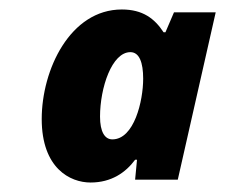

<svg xmlns="http://www.w3.org/2000/svg" viewBox="-20 -740 475 405"><path d="M171 -355C215 -355 245 -376 265 -403H269L265 -361H355L435 -714H347L329 -672H325C306 -701 281 -720 237 -720C128 -720 68 -593 68 -489C68 -385 128 -355 171 -355ZM217 -446C201 -446 191 -462 191 -494C191 -555 216 -630 255 -630C274 -630 282 -608 282 -574C282 -527 263 -446 217 -446Z"/></svg>

Font: Noto Sans UI SemiCondensed Black
Style: Italic
Weight: 900
Width: 4
Italic angle: -372°
Designer: Monotype Design Team
Foundry: Monotype Imaging Inc.
Version: Version 1.901